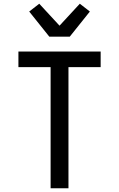

<svg xmlns="http://www.w3.org/2000/svg" viewBox="-20 -1012 640 1032"><path d="M252 0V-651H79V-735H521V-651H348V0ZM245 -815 137 -950 191 -992 300 -874 409 -992 463 -950 355 -815Z"/></svg>

Font: Iosevka Medium Extended
Style: Regular
Weight: 500
Width: 7
Monospace: yes
Designer: Belleve Invis
Foundry: Belleve Invis
Version: Version 32.5.0; ttfautohint (v1.8.4)